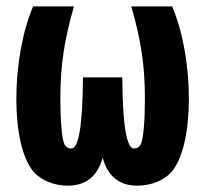

<svg xmlns="http://www.w3.org/2000/svg" viewBox="-20 -567 642 601"><path d="M191.9 14.2C249 14.2 285.2 -15.1 301.3 -73.2C317.4 -15.1 353.5 14.2 410.2 14.2C450.2 14.2 490.2 -0.5 514.6 -26.4C589.4 -106 589.4 -380.4 519 -546.9H391.1C420.9 -441.9 433.6 -365.2 433.6 -256.8C433.6 -192.9 429.2 -133.3 420.9 -115.7C417 -107.4 409.7 -102.5 399.4 -102.1C376 -102.1 363.8 -176.3 362.8 -324.7H239.7C238.8 -176.3 226.6 -102.1 203.1 -102.1C192.9 -102.5 185.5 -107.4 181.6 -115.7C173.3 -133.3 168.9 -192.9 168.9 -256.8C168.9 -365.2 181.6 -441.9 211.4 -546.9H83.5C14.2 -383.8 11.7 -107.4 87.9 -26.4C110.4 -2.4 149.4 14.2 191.9 14.2Z"/></svg>

Font: Hack
Style: Bold
Weight: 700
Monospace: yes
Designer: Christopher Simpkins
Foundry: Christopher Simpkins
Version: Version 2.010